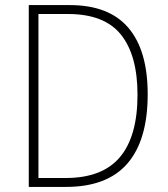

<svg xmlns="http://www.w3.org/2000/svg" viewBox="-20 -734 659 754"><path d="M560 -364Q560 -184 480.5 -92Q401 0 239 0H93V-714H254Q408 -714 484 -625Q560 -536 560 -364ZM520 -362Q520 -517 455 -598Q390 -679 247 -679H131V-35H238Q382 -35 451 -117Q520 -199 520 -362Z"/></svg>

Font: Noto Sans Sinhala SemiCondensed ExtraLight
Style: Regular
Weight: 200
Width: 4
Designer: Jelle Bosma - Monotype Design Team
Foundry: Monotype Imaging Inc.
Version: Version 2.006; ttfautohint (v1.8.4.7-5d5b)